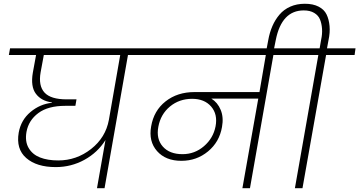

<svg xmlns="http://www.w3.org/2000/svg" viewBox="-20 -996 1901 1016"><path d="M288.1 -147Q384.8 -147 461.9 -207.5Q539.1 -268.1 556.2 -361.8L616.2 -705.1H211.9L194.8 -612.8Q182.6 -542 215.6 -506.1Q248.5 -470.2 333 -470.2H384.8L378.9 -436H325.2Q234.4 -436 182.9 -397.7Q131.3 -359.4 120.1 -297.9Q111.3 -248 131.3 -213.4Q151.4 -178.7 191.7 -162.8Q231.9 -147 288.1 -147ZM26.9 -705.1 33.2 -740.2H814L808.1 -705.1H657.2L533.2 0H493.2L538.1 -254.9Q497.1 -189 427 -150.4Q356.9 -111.8 274.9 -111.8Q173.8 -111.8 118.9 -159.7Q64 -207.5 79.1 -294.9Q91.3 -361.3 141.4 -403.3Q191.4 -445.3 254.9 -452.1V-454.1Q198.7 -461.4 169.9 -499.8Q141.1 -538.1 153.8 -611.8L170.9 -705.1Z M945.8 -180.2Q1010.3 -180.2 1059.3 -222.4Q1108.4 -264.6 1120.6 -327.1Q1132.8 -391.1 1097.4 -432.1Q1062 -473.1 996.6 -473.1Q928.7 -473.1 879.4 -432.4Q830.1 -391.6 817.9 -325.2Q805.7 -261.2 841.3 -220.7Q877 -180.2 945.8 -180.2ZM743.7 -705.1 750 -740.2H1584L1577.6 -705.1H1426.8L1302.7 0H1262.7L1346.7 -474.1H1098.6Q1131.8 -453.6 1147.9 -414.3Q1164.1 -375 1154.8 -324.2Q1141.1 -244.6 1080.8 -194.8Q1020.5 -145 939.9 -145Q856.4 -145 811 -196.5Q765.6 -248 779.8 -327.1Q793.9 -410.6 856.4 -459.7Q918.9 -508.8 1008.8 -508.8H1353L1386.7 -705.1Z M1389.2 -729 1399.4 -783.2Q1406.7 -824.2 1421.4 -857.9Q1436 -891.6 1459 -918.7Q1481.9 -945.8 1516.1 -960.9Q1550.3 -976.1 1593.3 -976.1Q1636.7 -976.1 1666 -960.9Q1695.3 -945.8 1708 -919.7Q1720.7 -893.6 1723.9 -858.4Q1727.1 -823.2 1718.3 -783.2L1710.4 -740.2H1861.3L1856.4 -705.1H1705.6L1580.6 0H1540.5L1664.6 -705.1H1513.2L1518.6 -740.2H1671.4L1679.2 -785.2Q1686 -815.4 1684.1 -843.5Q1682.1 -871.6 1673.3 -893.1Q1664.6 -914.6 1642.6 -927.7Q1620.6 -940.9 1587.4 -940.9Q1470.7 -940.9 1439.5 -785.2L1428.2 -729Z"/></svg>

Font: SVN-Poppins ExtraLight
Style: Italic
Weight: 200
Italic angle: -10°
Designer: Ninad Kale (Devanagari), Jonny Pinhorn (Latin)
Foundry: Indian Type Foundry
Version: Version 3.002 2017